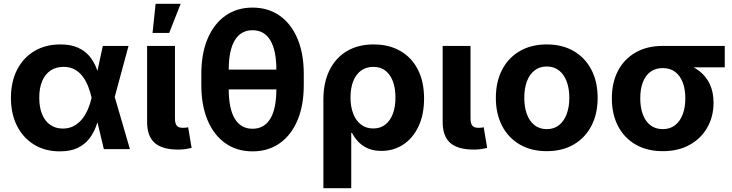

<svg xmlns="http://www.w3.org/2000/svg" viewBox="-20 -779 3825 1003"><path d="M292.5 11.7Q215.8 11.7 158.2 -23.4Q100.6 -58.6 68.8 -121.6Q37.1 -184.6 37.1 -268.1Q37.1 -351.6 69.1 -414.3Q101.1 -477.1 159.2 -512Q217.3 -546.9 294.9 -546.9Q349.6 -546.9 386.7 -530.3Q423.8 -513.7 446.8 -486.1Q469.7 -458.5 482.9 -425.3Q496.1 -392.1 502.9 -359.9H545.9L578.6 -274.9L658.7 0H522.5L458 -271Q450.7 -302.7 439 -331.3Q427.2 -359.9 409.9 -382.1Q392.6 -404.3 368.4 -417Q344.2 -429.7 312 -429.7Q272.5 -429.7 243.9 -410.4Q215.3 -391.1 200.2 -355.2Q185.1 -319.3 185.1 -269Q185.1 -218.8 199.7 -182.6Q214.4 -146.5 242.2 -127Q270 -107.4 308.6 -107.4Q340.8 -107.4 366 -121.1Q391.1 -134.8 409.4 -157.7Q427.7 -180.7 439.7 -209.2Q451.7 -237.8 458.5 -268.1L517.1 -539.1H651.4L578.1 -268.1L545.4 -184.6H502.4Q494.1 -151.9 481.2 -117.4Q468.3 -83 445.6 -53.7Q422.9 -24.4 385.7 -6.3Q348.6 11.7 292.5 11.7Z M911.6 2.4Q827.1 2.4 787.8 -32.7Q748.5 -67.9 748.5 -141.1V-539.1H894V-160.2Q894 -134.3 903.3 -122.8Q912.6 -111.3 935.1 -111.3Q945.3 -111.3 951.7 -112.1Q958 -112.8 962.9 -114.3L981 -6.3Q969.7 -3.4 951.7 -0.5Q933.6 2.4 911.6 2.4ZM776.9 -606.9 793 -759.3H923.8L863.8 -606.9Z M1299.3 11.7Q1217.3 11.7 1157.2 -30.8Q1097.2 -73.2 1064.5 -150.9Q1031.7 -228.5 1031.7 -335V-392.6Q1031.7 -499 1064.5 -576.7Q1097.2 -654.3 1157.2 -696.8Q1217.3 -739.3 1299.3 -739.3Q1381.3 -739.3 1441.4 -696.8Q1501.5 -654.3 1534.2 -576.7Q1566.9 -499 1566.9 -392.6V-335Q1566.9 -228.5 1534.2 -150.9Q1501.5 -73.2 1441.4 -30.8Q1381.3 11.7 1299.3 11.7ZM1299.3 -106.4Q1360.4 -106.4 1392.1 -158.9Q1423.8 -211.4 1423.8 -314.9V-412.6Q1423.8 -516.1 1392.1 -568.6Q1360.4 -621.1 1299.3 -621.1Q1238.3 -621.1 1206.5 -568.6Q1174.8 -516.1 1174.8 -412.6V-314.9Q1174.8 -211.4 1206.5 -158.9Q1238.3 -106.4 1299.3 -106.4ZM1149.9 -312V-415.5H1448.2V-312Z M1669.4 204.1V-259.3Q1669.4 -347.2 1701.2 -411.9Q1732.9 -476.6 1791.7 -511.7Q1850.6 -546.9 1932.1 -546.9Q2011.2 -546.9 2070.3 -513.4Q2129.4 -480 2162.4 -416.7Q2195.3 -353.5 2195.3 -264.6Q2195.3 -180.2 2166.3 -118.7Q2137.2 -57.1 2086.7 -23.9Q2036.1 9.3 1972.7 9.3Q1930.2 9.3 1900.1 -4.6Q1870.1 -18.6 1850.3 -40Q1830.6 -61.5 1818.8 -85H1814.9V204.1ZM1929.7 -107.9Q1967.3 -107.9 1993.2 -128.4Q2019 -148.9 2032.5 -185.3Q2045.9 -221.7 2045.9 -270Q2045.9 -317.4 2032.7 -353.3Q2019.5 -389.2 1993.9 -409.4Q1968.3 -429.7 1930.2 -429.7Q1893.1 -429.7 1866.2 -410.2Q1839.4 -390.6 1825.2 -354.7Q1811 -318.8 1811 -270Q1811 -221.7 1825.2 -185.1Q1839.4 -148.4 1866 -128.2Q1892.6 -107.9 1929.7 -107.9Z M2455.6 2.4Q2371.1 2.4 2331.8 -32.7Q2292.5 -67.9 2292.5 -141.1V-539.1H2438V-160.2Q2438 -134.3 2447.3 -122.8Q2456.5 -111.3 2479 -111.3Q2489.3 -111.3 2495.6 -112.1Q2502 -112.8 2506.8 -114.3L2524.9 -6.3Q2513.7 -3.4 2495.6 -0.5Q2477.5 2.4 2455.6 2.4Z M2836.4 10.7Q2754.9 10.7 2695.1 -24.2Q2635.3 -59.1 2602.8 -121.8Q2570.3 -184.6 2570.3 -267.6Q2570.3 -351.6 2602.8 -414.3Q2635.3 -477.1 2695.1 -512Q2754.9 -546.9 2836.4 -546.9Q2917.5 -546.9 2977.3 -512Q3037.1 -477.1 3069.6 -414.3Q3102.1 -351.6 3102.1 -267.6Q3102.1 -184.6 3069.6 -121.8Q3037.1 -59.1 2977.3 -24.2Q2917.5 10.7 2836.4 10.7ZM2836.4 -104.5Q2874.5 -104.5 2900.6 -125.5Q2926.8 -146.5 2940.4 -183.3Q2954.1 -220.2 2954.1 -268.1Q2954.1 -316.4 2940.4 -353Q2926.8 -389.6 2900.6 -410.6Q2874.5 -431.6 2836.4 -431.6Q2798.3 -431.6 2772 -410.6Q2745.6 -389.6 2732.2 -353Q2718.8 -316.4 2718.8 -268.1Q2718.8 -220.2 2732.2 -183.3Q2745.6 -146.5 2771.7 -125.5Q2797.9 -104.5 2836.4 -104.5Z M3442.4 10.7Q3360.8 10.7 3301 -23.7Q3241.2 -58.1 3208.7 -120.1Q3176.3 -182.1 3176.3 -265.1Q3176.3 -348.1 3208.7 -409.7Q3241.2 -471.2 3300.8 -505.1Q3360.4 -539.1 3441.9 -539.1H3766.1V-427.2H3532.7L3441.9 -423.3Q3403.8 -423.3 3377.7 -403.8Q3351.6 -384.3 3338.1 -348.9Q3324.7 -313.5 3324.7 -265.1Q3324.7 -217.8 3338.1 -181.4Q3351.6 -145 3377.7 -124.8Q3403.8 -104.5 3442.4 -104.5Q3480.5 -104.5 3506.6 -125Q3532.7 -145.5 3546.4 -181.6Q3560.1 -217.8 3560.1 -265.1Q3560.1 -313.5 3546.4 -348.9Q3532.7 -384.3 3506.6 -403.8Q3480.5 -423.3 3442.4 -423.3V-462.9Q3500 -462.9 3548.6 -449.2Q3597.2 -435.5 3632.8 -408.2Q3668.5 -380.9 3688 -339.4Q3707.5 -297.9 3707.5 -242.2Q3707.5 -170.4 3675 -113Q3642.6 -55.7 3583 -22.5Q3523.4 10.7 3442.4 10.7Z"/></svg>

Font: Inter 18pt
Style: Bold
Weight: 700
Designer: Rasmus Andersson
Foundry: rsms
Version: Version 4.001;git-66647c0bb